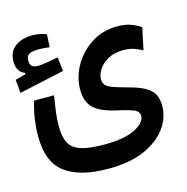

<svg xmlns="http://www.w3.org/2000/svg" viewBox="-108 -544 790 810"><g transform="rotate(-15 286.5 -139.5)"><path d="M269 173.8Q144 173.8 80.3 125.7Q16.6 77.6 16.6 -32.7Q16.6 -70.3 21.7 -107.7Q26.9 -145 39.1 -185.1H126Q119.6 -143.6 115.7 -114.5Q111.8 -85.4 111.8 -52.2Q111.8 -4.9 126.7 21.7Q141.6 48.3 178.2 59.6Q214.8 70.8 278.8 70.8Q366.2 70.8 412.6 47.1Q459 23.4 459 -6.8Q459 -23.9 441.4 -33Q423.8 -42 368.2 -54.2Q298.8 -69.3 268.8 -97.2Q238.8 -125 238.8 -179.2Q238.8 -232.9 267.1 -283Q295.4 -333 345 -365Q394.5 -397 459 -397Q492.7 -397 516.6 -388.4Q540.5 -379.9 560.1 -365.7L540 -270.5Q522.5 -280.3 503.2 -286.9Q483.9 -293.5 457.5 -293.5Q417.5 -293.5 390.1 -278.1Q362.8 -262.7 348.9 -241Q335 -219.2 335 -199.7Q335 -183.1 343.5 -173.1Q352.1 -163.1 374.5 -155Q397 -147 439 -135.7Q488.8 -122.6 513.9 -106.4Q539.1 -90.3 547.4 -70.1Q555.7 -49.8 555.7 -23.9Q555.7 26.9 523.2 72Q490.7 117.2 427 145.5Q363.3 173.8 269 173.8ZM-7.8 -231.4 -13.2 -290 32.7 -301.8V-308.1Q-2.4 -320.3 -2.4 -367.2Q-2.4 -408.7 26.9 -430.9Q56.2 -453.1 102.1 -453.1Q122.6 -453.1 137.2 -449.7Q151.9 -446.3 164.1 -441.4L161.1 -385.7Q134.8 -389.2 115.2 -389.2Q83 -389.2 71 -381.3Q59.1 -373.5 59.1 -354.5Q59.1 -335.9 67.9 -329.1Q76.7 -322.3 94.2 -322.3Q108.4 -322.3 134.5 -326.9Q160.6 -331.5 182.6 -335.4L189.5 -274.4Z"/></g></svg>

Font: Cascadia Code NF
Style: Regular
Weight: 400
Monospace: yes
Designer: Aaron Bell
Foundry: Saja Typeworks
Version: Version 2404.023; ttfautohint (v1.8.4)